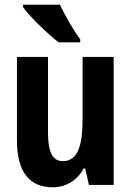

<svg xmlns="http://www.w3.org/2000/svg" viewBox="-20 -786 559 816"><path d="M229 -606H321V-619C294 -654 252 -727 235 -766H78V-756C97 -725 180 -644 229 -606ZM204 10C262 10 310 -21 335 -70H342L358 0H463V-544H331V-283C331 -185 318 -101 247 -101C203 -101 184 -142 184 -221V-544H52V-189C52 -57 104 10 204 10Z"/></svg>

Font: Kathrein 77 Bold Condensed
Style: Regular
Weight: 700
Width: 3
Designer: Lazydogs Typefoundry, based on Open Sans by Ascender Corporation
Foundry: Lazydogs Typefoundry
Version: Version 1.003;PS 001.003;hotconv 1.0.88;makeotf.lib2.5.64775